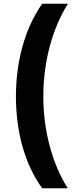

<svg xmlns="http://www.w3.org/2000/svg" viewBox="-20 -852 438 1037"><path d="M208 165H346C258 26 214 -155 214 -330C214 -507 257 -689 347 -832H208C111 -694 66 -513 66 -331C66 -147 111 32 208 165Z"/></svg>

Font: Noto Sans Gurmukhi ExtraBold
Style: Regular
Weight: 800
Designer: Jelle Bosma - Monotype Design Team
Foundry: Monotype Imaging Inc.
Version: Version 2.004